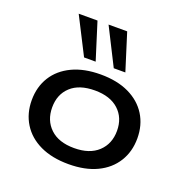

<svg xmlns="http://www.w3.org/2000/svg" viewBox="-136 -892 996 1027"><g transform="rotate(20 361.5 -378.5)"><path d="M362 9Q268 9 200.5 -23Q133 -55 97 -113Q61 -171 61 -246Q61 -322 97 -379.5Q133 -437 200.5 -469Q268 -501 362 -501Q456 -501 523 -469Q590 -437 626 -379.5Q662 -322 662 -246Q662 -171 626 -113Q590 -55 523 -23Q456 9 362 9ZM361 -82Q449 -82 497.5 -127.5Q546 -173 546 -247Q546 -321 497.5 -365.5Q449 -410 362 -410Q273 -410 225 -365.5Q177 -321 177 -247Q177 -173 225 -127.5Q273 -82 361 -82ZM415 -556 309 -766H415L481 -556ZM246 -556 139 -766H246L312 -556Z"/></g></svg>

Font: Nunito Sans 10pt Expanded SemiBold
Style: Regular
Weight: 600
Width: 7
Designer: Vernon Adams
Foundry: Vernon Adams
Version: Version 3.101;gftools[0.9.27]